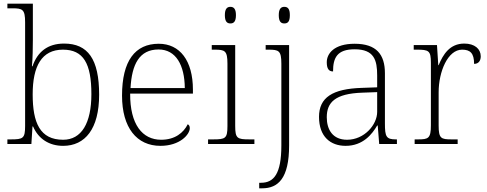

<svg xmlns="http://www.w3.org/2000/svg" viewBox="-20 -780 2639 1040"><path d="M322 10C441 10 517 -82 517 -267C517 -460 456 -544 327 -544C238 -544 183 -499 156 -421H153C157 -461 158 -526 158 -563V-760H20V-735H46C102 -735 116 -730 116 -659V-98C116 -30 105 -25 38 -25H20V0H150L156 -95H159C188 -28 246 10 322 10ZM322 -23C197 -23 157 -114 157 -269C157 -422 206 -511 321 -511C432 -511 475 -436 475 -270C475 -112 421 -23 322 -23Z M849 10C954 10 1008 -51 1008 -86C1008 -97 1004 -103 997 -107C974 -61 928 -23 853 -23C751 -23 684 -106 685 -273H1025V-294C1025 -452 954 -543 840 -543C712 -543 641 -451 641 -262C641 -88 721 10 849 10ZM981 -303H687C694 -432 735 -512 839 -512C933 -512 980 -427 981 -303Z M1228 -653C1246 -653 1258 -663 1258 -698C1258 -732 1246 -743 1228 -743C1210 -743 1198 -732 1198 -698C1198 -663 1210 -653 1228 -653ZM1107 0H1358V-25H1332C1265 -25 1254 -30 1254 -98V-536H1127V-511H1142C1198 -511 1212 -506 1212 -435V-97C1212 -30 1201 -25 1134 -25H1107Z M1520 -653C1539 -653 1550 -663 1550 -698C1550 -732 1539 -743 1520 -743C1502 -743 1490 -732 1490 -698C1490 -663 1502 -653 1520 -653ZM1384 240H1400C1486 240 1546 187 1546 8V-536H1419V-511H1434C1490 -511 1504 -506 1504 -435V8C1504 162 1463 210 1394 210H1384Z M1852 10C1947 10 1996 -54 2023 -100H2026L2034 0H2130V-25H2124C2072 -25 2065 -40 2065 -111V-383C2065 -485 2019 -543 1901 -543C1790 -543 1750 -490 1750 -443C1750 -408 1761 -393 1784 -393C1784 -467 1806 -513 1901 -513C2007 -513 2023 -454 2023 -371V-307L1940 -304C1781 -299 1708 -252 1708 -147C1708 -39 1771 10 1852 10ZM1860 -23C1782 -23 1750 -78 1750 -145C1750 -225 1795 -273 1942 -278L2023 -281V-174C2023 -104 1953 -23 1860 -23Z M2226 0H2459V-25H2426C2369 -25 2356 -30 2356 -100V-280C2356 -393 2406 -511 2483 -511C2527 -511 2548 -492 2548 -434C2573 -434 2584 -452 2584 -475C2584 -515 2551 -544 2495 -544C2416 -544 2380 -485 2356 -427H2354L2347 -536H2221V-511H2236C2303 -511 2314 -506 2314 -439V-101C2314 -30 2300 -25 2244 -25H2226Z"/></svg>

Font: Noto Serif Telugu ExtraLight
Style: Regular
Weight: 200
Designer: Jelle Bosma - Monotype Design Team
Foundry: Monotype Imaging Inc.
Version: Version 2.005